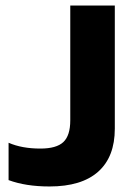

<svg xmlns="http://www.w3.org/2000/svg" viewBox="-20 -664 481 694"><path d="M11 -13V-148Q59 -127 126 -127Q184 -127 209 -150.5Q234 -174 234 -229V-644H395V-199Q395 -97 335 -43.5Q275 10 159 10Q73 10 11 -13Z"/></svg>

Font: Kanit SemiBold
Style: Regular
Weight: 600
Designer: Katatrad Team
Foundry: CadsonDemak
Version: Version 1.030